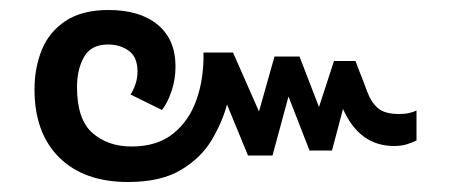

<svg xmlns="http://www.w3.org/2000/svg" viewBox="-20 -434 912 384"><path d="M236 -70Q148 -70 98.5 -119Q49 -168 49 -255Q49 -298 63.5 -334Q78 -370 111 -392Q144 -414 197 -414Q260 -414 295.5 -384.5Q331 -355 331 -301Q331 -275 323 -251.5Q315 -228 304 -214L241 -245Q246 -252 250.5 -264.5Q255 -277 255 -291Q255 -320 237.5 -332.5Q220 -345 196 -345Q162 -345 148 -320Q134 -295 134 -260Q134 -195 165 -168Q196 -141 243 -141Q294 -141 326 -166.5Q358 -192 373 -234.5Q388 -277 387 -329H446L498 -211L529 -321H579L618 -220L648 -312H691L697 -296Q707 -271 714.5 -250.5Q722 -230 735.5 -218Q749 -206 778 -206Q790 -206 798.5 -208Q807 -210 813 -213V-153Q805 -149 794 -145.5Q783 -142 768 -142Q699 -142 666 -216L644 -133H599L557 -241L525 -123H476L434 -225Q425 -191 404 -155Q383 -119 342.5 -94.5Q302 -70 236 -70Z"/></svg>

Font: TSCustom
Style: Regular
Weight: 400
Designer: Monotype Design Team
Foundry: Monotype Imaging Inc.
Version: Version 2.004; ttfautohint (v1.8.3) -l 8 -r 50 -G 200 -x 14 